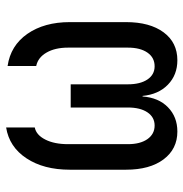

<svg xmlns="http://www.w3.org/2000/svg" viewBox="-6 -594 610 639"><g transform="rotate(-90 299.5 -275.0)"><path d="M180.7 9.8Q122.6 9.8 88.1 -36.1Q53.7 -82 53.7 -161.1V-348.1Q53.7 -435.1 91.6 -492.4Q129.4 -549.8 194.3 -560.1V-464.8Q169.4 -460 154.1 -429.9Q138.7 -399.9 138.7 -354V-154.8Q138.7 -113.8 155.5 -89.8Q172.4 -65.9 200.7 -65.9Q228.5 -65.9 244.6 -89.8Q260.7 -113.8 260.7 -154.8V-345.2H337.9V-154.8Q337.9 -113.8 354 -89.8Q370.1 -65.9 397.9 -65.9Q426.8 -65.9 443.4 -89.8Q460 -113.8 460 -154.8V-354Q460 -397 443.6 -425.5Q427.2 -454.1 398.9 -460V-555.2Q466.8 -545.4 505.9 -489.3Q544.9 -433.1 544.9 -348.1V-161.1Q544.9 -82 511 -36.1Q477.1 9.8 418 9.8Q369.1 9.8 336.7 -21.7Q304.2 -53.2 299.3 -106H297.4Q293.5 -52.7 261.5 -21.5Q229.5 9.8 180.7 9.8Z"/></g></svg>

Font: UDEV Gothic 35
Style: Regular
Weight: 400
Version: v2.1.0; ttfautohint (v1.8.4.7-5d5b-dirty) -l 6 -r 45 -G 200 